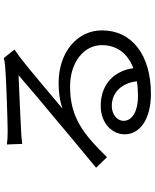

<svg xmlns="http://www.w3.org/2000/svg" viewBox="81 -876 837 1040"><g transform="rotate(-90 500.0 -355.5)"><path d="M366 -105C366 -140 401 -169 446 -169C522 -169 572 -112 580 -33C555 -29 528 -27 499 -27C421 -27 366 -57 366 -105ZM238 -737 241 -654C262 -657 285 -659 307 -660C360 -663 560 -672 613 -674C562 -629 437 -524 381 -478C323 -429 195 -322 112 -254L169 -195C296 -324 385 -395 552 -395C682 -395 776 -321 776 -223C776 -141 731 -83 651 -52C639 -147 572 -229 447 -229C354 -229 293 -168 293 -99C293 -16 376 43 512 43C724 43 856 -61 856 -222C856 -357 737 -457 571 -457C526 -457 478 -452 432 -436C510 -501 646 -617 696 -655C714 -670 734 -683 752 -696L706 -754C696 -751 682 -748 652 -746C599 -741 361 -733 309 -733C289 -733 261 -734 238 -737Z"/></g></svg>

Font: Microsoft YaHei
Style: Regular
Weight: 400
Designer: Ryoko NISHIZUKA 西塚涼子 (kana, bopomofo & ideographs); Paul D. Hunt (Latin, Greek & Cyrillic); Sandoll Communications 산돌커뮤니
Foundry: Adobe
Version: Version 2.001;hotconv 1.0.111;makeotfexe 2.5.65597